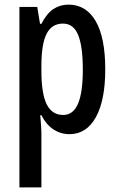

<svg xmlns="http://www.w3.org/2000/svg" viewBox="-20 -570 513 830"><path d="M276 -550Q352 -550 393.5 -479Q435 -408 435 -270Q435 -137 394.5 -63.5Q354 10 280 10Q242 10 210.5 -11Q179 -32 159 -72H154Q156 -48 157.5 -29Q159 -10 159 3V240H64V-540H141L153 -467H159Q182 -512 211 -531Q240 -550 276 -550ZM252 -468Q204 -468 181.5 -424Q159 -380 159 -286V-263Q159 -165 182 -119Q205 -73 253 -73Q296 -73 317 -121Q338 -169 338 -269Q338 -369 318 -418.5Q298 -468 252 -468Z"/></svg>

Font: Noto Sans Gurmukhi ExtraCondensed Medium
Style: Regular
Weight: 500
Width: 2
Designer: Jelle Bosma - Monotype Design Team
Foundry: Monotype Imaging Inc.
Version: Version 2.004; ttfautohint (v1.8.4.7-5d5b)